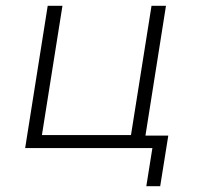

<svg xmlns="http://www.w3.org/2000/svg" viewBox="-20 -512 687 664"><path d="M486 132 507 0H67L145 -492H196L125 -45H433L504 -492H554L483 -43H562L534 132Z"/></svg>

Font: Nunito Sans 7pt ExtraLight
Style: Italic
Weight: 250
Italic angle: -9°
Designer: Vernon Adams
Foundry: Vernon Adams
Version: Version 3.101;gftools[0.9.27]